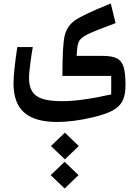

<svg xmlns="http://www.w3.org/2000/svg" viewBox="-20 -472 798 1095"><path d="M611.8 -452.1C509.8 -411.1 442.4 -379.4 409.7 -357.4C377 -335 356.4 -304.2 348.1 -265.1C339.8 -226.1 335.9 -150.9 335.9 -39.1H614.3V66.4C498.5 92.3 405.3 105 334.5 105C287.1 105 249.5 100.6 222.7 91.8C168 74.2 145.5 37.1 145.5 -29.8C145.5 -45.4 147.5 -69.3 151.9 -101.6C155.8 -133.3 160.6 -167.5 167 -203.6H78.6C64.5 -108.4 57.1 -39.6 57.1 2.9C57.1 153.3 134.8 223.6 308.1 223.6C364.3 223.6 438.5 214.4 510.7 196.8C559.1 185.1 596.2 172.4 622.6 158.2C674.8 129.9 695.8 88.4 695.8 12.7C695.8 -33.7 691.9 -68.4 684.6 -91.3C669.4 -137.7 636.2 -153.3 562 -153.3H417.5C418.5 -191.9 422.4 -218.8 429.2 -233.9C436 -249 452.6 -262.7 478.5 -275.9C504.4 -288.6 558.1 -310.1 639.2 -340.3ZM270.5 360.8 350.1 437 429.2 360.8 350.1 284.7ZM269 526.9 348.6 603 427.7 526.9 348.6 450.7Z"/></svg>

Font: SG Kara
Style: Regular
Weight: 400
Designer: Damoon Khanjanzadeh
Version: Version 1.000